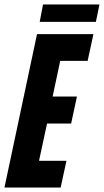

<svg xmlns="http://www.w3.org/2000/svg" viewBox="-31 -841 466 861"><path d="M-11 0 135 -688H388L362 -568H239L205 -408H314L288 -287H180L144 -120H267L241 0ZM147 -743 162 -821H415L399 -743Z"/></svg>

Font: Saira ExtraCondensed ExtraBold
Style: Italic
Weight: 800
Width: 2
Italic angle: -12°
Designer: Hector Gatti with collaboration of the Omnibus-Type team
Foundry: Omnibus-Type
Version: Version 1.101